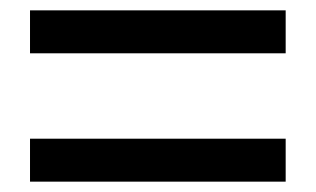

<svg xmlns="http://www.w3.org/2000/svg" viewBox="-20 -557 610 371"><path d="M38 -454H532V-537H38ZM38 -206H532V-289H38Z"/></svg>

Font: DAIFUKU Sans JP Medium
Style: Regular
Weight: 500
Designer: Original font ‘Source Han Sans JP’ : Ryoko NISHIZUKA  (kana, bopomofo & ideographs); Paul D. Hunt (Latin, Greek & Cyrill
Foundry: Daifuku
Version: Version 1.000